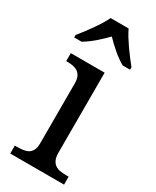

<svg xmlns="http://www.w3.org/2000/svg" viewBox="-197 -822 715 878"><g transform="rotate(30 160.0 -383.0)"><path d="M36.1 -42Q52.7 -42 67.6 -44.2Q82.5 -46.4 93.8 -53.2Q105 -60.1 111.6 -73.5Q118.2 -86.9 118.2 -108.9V-425.8Q118.2 -447.8 111.6 -461.2Q105 -474.6 93.8 -481.9Q82.5 -489.3 67.6 -491.7Q52.7 -494.1 36.1 -494.1H33.2V-536.1H211.9V-113.8Q211.9 -90.3 218.5 -76.2Q225.1 -62 236.1 -54.4Q247.1 -46.9 262.2 -44.4Q277.3 -42 293.9 -42H307.1V0H22.9V-42ZM10.7 -619.1Q22.5 -633.3 36.6 -651.9Q50.8 -670.4 64.7 -690.2Q78.6 -710 90.8 -729.7Q103 -749.5 110.8 -766.1H205.6Q213.4 -749.5 225.6 -729.7Q237.8 -710 251.7 -690.2Q265.6 -670.4 279.8 -651.9Q293.9 -633.3 305.7 -619.1V-606H266.6Q237.8 -622.6 209 -647.2Q180.2 -671.9 157.7 -695.8Q134.8 -671.9 106.4 -647.2Q78.1 -622.6 49.8 -606H10.7Z"/></g></svg>

Font: Sahl Naskh
Style: Regular
Weight: 400
Designer: Pascal Zoghbi
Version: Version 1.001